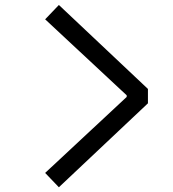

<svg xmlns="http://www.w3.org/2000/svg" viewBox="-20 -767 707 783"><path d="M496.7 -371.7V-378.3L164.1 -688.2L220.1 -746.7L583.3 -404.3V-345.7L220.1 -3.3L164.1 -61.8Z"/></svg>

Font: TypoPRO Monoid
Style: Regular
Weight: 400
Width: 4
Monospace: yes
Designer: Andreas Larsen (@larsenwork)
Version: Version 0.61